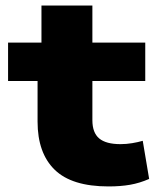

<svg xmlns="http://www.w3.org/2000/svg" viewBox="-20 -659 573 690"><path d="M370 11Q238 11 176.5 -49Q115 -109 115 -222V-368H9V-506H129V-639H312V-506H502V-368H312V-227Q312 -182 336.5 -161.5Q361 -141 413 -141Q434 -141 455 -144.5Q476 -148 493 -153L516 -16Q482 -1 447.5 5Q413 11 370 11Z"/></svg>

Font: Nunito Sans 7pt SemiExpanded Black
Style: Regular
Weight: 900
Width: 6
Designer: Vernon Adams
Foundry: Vernon Adams
Version: Version 3.101;gftools[0.9.27]